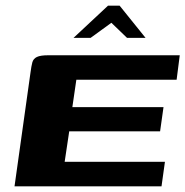

<svg xmlns="http://www.w3.org/2000/svg" viewBox="-20 -654 651 674"><path d="M31 0 87 -399Q90 -422 93.5 -435Q97 -448 109.5 -454Q122 -460 149 -460H611L600 -374H248L234 -278H554L542 -193H223L207 -86H559L547 0ZM238 -521 359 -634H400L491 -521H426L371 -574L298 -521Z"/></svg>

Font: Genos Thin
Style: Bold Italic
Weight: 700
Italic angle: -8°
Version: Version 1.010